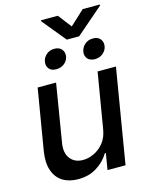

<svg xmlns="http://www.w3.org/2000/svg" viewBox="-133 -984 819 1071"><g transform="rotate(-15 276.5 -448.0)"><path d="M388.7 -225.6 442.4 -545.9H548.3L457.5 0H353.5L369.1 -94.7H363.3Q337.9 -51.3 291.5 -22Q245.1 7.3 183.1 6.8Q130.9 6.8 94.2 -16.1Q57.6 -39.1 42 -85Q26.4 -130.9 38.1 -198.7L96.2 -545.9H202.6L147.5 -210.9Q138.2 -155.8 163.8 -122.6Q189.5 -89.4 238.3 -89.8Q268.1 -89.8 300 -104.5Q332 -119.1 356.7 -149.4Q381.3 -179.7 388.7 -225.6ZM172.4 -673.3Q175.3 -695.8 194.1 -713.1Q212.9 -730.5 241.2 -730.5Q270 -730.5 283.7 -713.6Q297.4 -696.8 294.4 -673.3Q290.5 -649.4 271 -633.3Q251.5 -617.2 223.6 -617.2Q195.8 -617.2 182.1 -633.5Q168.5 -649.9 172.4 -673.3ZM394 -671.9Q397.5 -695.8 416.5 -713.1Q435.5 -730.5 463.9 -730.5Q493.2 -730.5 506.8 -713.1Q520.5 -695.8 516.6 -671.9Q513.2 -649.4 494.1 -632.8Q475.1 -616.2 446.3 -615.7Q417.5 -616.2 403.8 -632.8Q390.1 -649.4 394 -671.9ZM308.6 -903.3 368.2 -825.7 452.1 -903.3H550.8V-897.5L393.6 -761.7H322.3L210.9 -897.5V-903.3Z"/></g></svg>

Font: Inter Tight Medium
Style: Italic
Weight: 500
Italic angle: -9.39999°
Designer: Rasmus Andersson
Foundry: rsms
Version: Version 3.004